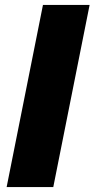

<svg xmlns="http://www.w3.org/2000/svg" viewBox="-20 -762 385 782"><path d="M7 0 155 -742H345L197 0Z"/></svg>

Font: Montserrat ExtraBold
Style: Italic
Weight: 800
Italic angle: -11.3°
Designer: Julieta Ulanovsky
Foundry: Julieta Ulanovsky
Version: Version 9.000; ttfautohint (v1.8.4.7-5d5b)